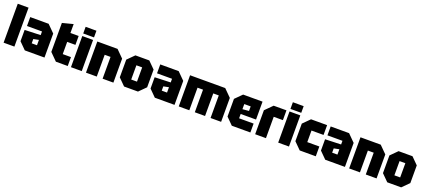

<svg xmlns="http://www.w3.org/2000/svg" viewBox="72 -1985 7197 3244"><g transform="rotate(20 3670.0 -363.0)"><path d="M38 0V-700H232V0Z M298 -121V-324L583 -334V-400H313V-560H644L773 -431V0H419ZM488 -229V-152H583V-248Z M849 -650 1043 -700V-540H1191V-380H1043V-160H1191V0H978L849 -129Z M1249 0V-560H1443V0ZM1249 -606V-726H1443V-606Z M1519 0V-560H1883L2012 -431V0H1818V-392H1713V0Z M2083 -121V-439L2204 -560H2454L2575 -439V-121L2454 0H2204ZM2277 -152H2381V-408H2277Z M2636 -121V-324L2921 -334V-400H2651V-560H2982L3111 -431V0H2757ZM2826 -229V-152H2921V-248Z M3187 -560H3819L3949 -430V0H3759V-406H3660V0H3476V-406H3377V0H3187Z M4020 -121V-439L4141 -560H4490V-238H4214V-160H4475V0H4141ZM4214 -324 4329 -334V-416H4214Z M4561 0V-431L4690 -560H4920V-384H4755V0Z M4975 0V-560H5169V0ZM4975 -606V-726H5169V-606Z M5240 -122V-438L5362 -560H5651V-384H5434V-176H5651V0H5362Z M5700 -121V-324L5985 -334V-400H5715V-560H6046L6175 -431V0H5821ZM5890 -229V-152H5985V-248Z M6251 0V-560H6615L6744 -431V0H6550V-392H6445V0Z M6815 -121V-439L6936 -560H7186L7307 -439V-121L7186 0H6936ZM7009 -152H7113V-408H7009Z"/></g></svg>

Font: Tektur SemiCondensed ExtraBold
Style: Regular
Weight: 800
Width: 4
Designer: Adam Jagosz
Foundry: Adam Jagosz
Version: Version 1.005;gftools[0.9.30]